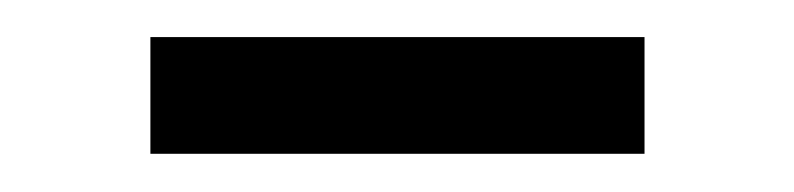

<svg xmlns="http://www.w3.org/2000/svg" viewBox="-20 -322 422 102"><path d="M59.9 -240.3V-302.3H322.4V-240.3Z"/></svg>

Font: Montserrat Thin
Style: Regular
Weight: 100
Designer: Julieta Ulanovsky
Foundry: Julieta Ulanovsky
Version: Version 9.000